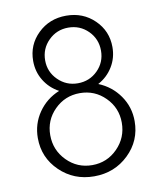

<svg xmlns="http://www.w3.org/2000/svg" viewBox="-86 -828 756 906"><g transform="rotate(-10 292.5 -375.0)"><path d="M386.2 -416Q448.7 -390.6 486.8 -336.2Q524.9 -281.7 524.9 -213.9Q524.9 -120.1 457.5 -55.2Q390.1 9.8 292.5 9.8Q195.3 9.8 128.2 -55.2Q61 -120.1 61 -213.9Q61 -281.7 98.6 -336.2Q136.2 -390.6 198.7 -416Q154.3 -439.9 128.4 -482.2Q102.5 -524.4 102.5 -576.2Q102.5 -653.3 157.2 -706.5Q211.9 -759.8 292.5 -759.8Q373 -759.8 427.7 -706.5Q482.4 -653.3 482.4 -576.2Q482.4 -524.4 456.5 -482.2Q430.7 -439.9 386.2 -416ZM158.7 -568.8Q158.7 -513.7 198 -474.9Q237.3 -436 292.5 -436Q348.6 -436 387.5 -474.6Q426.3 -513.2 426.3 -568.8Q426.3 -625 387.5 -663.8Q348.6 -702.6 292.5 -702.6Q236.8 -702.6 197.8 -663.8Q158.7 -625 158.7 -568.8ZM463.9 -217.3Q463.9 -288.6 413.8 -338.6Q363.8 -388.7 292.5 -388.7Q221.2 -388.7 171.1 -338.6Q121.1 -288.6 121.1 -217.3Q121.1 -145.5 171.1 -94.7Q221.2 -43.9 292.5 -43.9Q363.8 -43.9 413.8 -94.7Q463.9 -145.5 463.9 -217.3Z"/></g></svg>

Font: Now Alt Light
Style: Regular
Weight: 300
Designer: Alfredo Marco Pradil
Foundry: Alfredo Marco Pradil
Version: Version 1.002;PS 001.002;hotconv 1.0.88;makeotf.lib2.5.64775